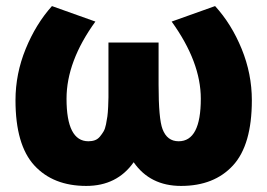

<svg xmlns="http://www.w3.org/2000/svg" viewBox="-20 -581 880 632"><path d="M337 -441H502V-302Q502 -190 515 -156Q530 -116 568 -116Q641 -116 641 -256Q641 -377 545 -510L688 -561Q742 -502 775.5 -420Q809 -338 809 -251Q809 -104 747 -36.5Q685 31 576 31Q474 31 420 -47Q365 31 264 31Q155 31 93 -36.5Q31 -104 31 -251Q31 -338 64.5 -420Q98 -502 151 -561L294 -510Q199 -379 199 -256Q199 -116 271 -116Q283 -116 292.5 -119.5Q302 -123 309 -131.5Q316 -140 321 -148.5Q326 -157 329 -172Q332 -187 333.5 -198Q335 -209 336 -229Q337 -249 337 -260.5Q337 -272 337 -294Q337 -299 337 -302Z"/></svg>

Font: Repo
Style: ExtraBold
Weight: 800
Designer: Stefan Peev
Foundry: Context Ltd
Version: Version 001.000